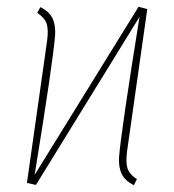

<svg xmlns="http://www.w3.org/2000/svg" viewBox="-20 -546 518 571"><path d="M357.9 -96.2Q353.5 -63.5 359.1 -45.7Q364.7 -27.8 387.2 -13.2L377.9 4.9Q352.5 -8.3 342.5 -27.6Q332.5 -46.9 334 -78.1Q340.3 -156.7 395 -496.1L86.9 3.9L60.1 -2L120.1 -424.8Q124.5 -457 118.9 -474.9Q113.3 -492.7 90.8 -507.8L100.1 -524.9Q125.5 -512.2 135.5 -492.9Q145.5 -473.6 144 -441.9Q137.2 -358.9 83 -25.9L392.1 -525.9L418 -519Z"/></svg>

Font: Fira Sans Compressed Thin
Style: Italic
Weight: 100
Width: 3
Italic angle: -8°
Designer: Carrois Corporate & Edenspiekermann AG
Foundry: Carrois Corporate GbR & Edenspiekermann AG
Version: Version 4.203;PS 004.203;hotconv 1.0.88;makeotf.lib2.5.64775